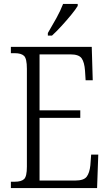

<svg xmlns="http://www.w3.org/2000/svg" viewBox="-20 -951 555 971"><path d="M35 0V-32H55Q88 -32 102 -45.5Q116 -59 116 -108V-603Q116 -655 101.5 -668.5Q87 -682 55 -682H35V-714H444L449 -545H413L410 -593Q407 -636 393 -656Q379 -676 336 -676H180V-393H386V-355H180V-38H361Q404 -38 418.5 -57.5Q433 -77 437 -115L441 -169H477L471 0ZM222 -784Q244 -821 265 -859Q286 -897 299 -931H373V-921Q363 -904 340.5 -876.5Q318 -849 292 -820.5Q266 -792 243 -771H222Z"/></svg>

Font: Noto Serif Tamil Condensed Light
Style: Regular
Weight: 300
Width: 3
Designer: Indian Type Foundry, Tom Grace, and the Monotype Design Team
Foundry: Monotype Imaging Inc.
Version: Version 2.004; ttfautohint (v1.8.4.7-5d5b)